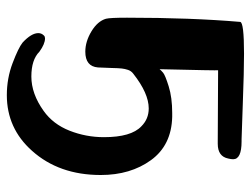

<svg xmlns="http://www.w3.org/2000/svg" viewBox="-104 -684 717 548"><g transform="rotate(90 254.0 -409.5)"><path d="M432 -703Q426 -673 390 -673H382L180 -674Q181 -674 177 -507Q180 -511 187 -517Q194 -523 226 -533Q258 -543 302 -543H313Q394 -541 436.5 -482.5Q479 -424 479 -339Q479 -220 410 -143Q346 -71 251 -71Q203 -71 159.5 -87.5Q116 -104 101 -116Q74 -141 74 -161Q74 -170 81 -177Q84 -180 89 -180Q105 -180 127 -164Q150 -141 198 -141Q247 -141 296 -176Q334 -203 352.5 -250Q371 -297 371 -348Q371 -426 340 -455Q319 -476 289 -476Q246 -476 190 -432Q182 -426 179 -417Q176 -408 175 -399Q174 -390 173.5 -369Q173 -348 172 -331Q169 -295 127 -295Q98 -295 69 -312.5Q40 -330 33 -354Q30 -366 30 -414Q30 -597 42 -737Q43 -748 133 -748Q183 -748 275 -744.5Q367 -741 377 -741H380H383Q434 -741 434 -717Q434 -711 432 -703Z"/></g></svg>

Font: KleponIjo
Style: Ijo
Weight: 400
Designer: Aprian Dwi Nur Sembada & Aurellia CItra
Version: Version 001.000